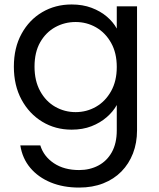

<svg xmlns="http://www.w3.org/2000/svg" viewBox="-20 -577 716 867"><path d="M303.4 -556.8Q353.3 -556.8 393.3 -541.8Q433.4 -526.7 462.2 -502.2Q491.1 -477.6 507.3 -448V-548.3H598.8V11.7Q598.8 68.2 580.5 115.6Q562.1 163 528.2 197.5Q494.4 232 446.1 251Q397.8 270 337.2 270Q265.6 270 209.1 246.8Q152.6 223.5 116.8 181Q81 138.5 71.8 79.7H162.1Q177.3 129.3 223.4 160.1Q269.6 190.9 337.2 190.9Q385.6 190.9 424.1 170.5Q462.7 150.2 485 110.2Q507.3 70.1 507.3 11.7V-102.8Q491.1 -73.2 461.8 -47.8Q432.6 -22.4 392.9 -6.9Q353.3 8.5 303.4 8.5Q229.9 8.5 170.9 -27.3Q111.9 -63 77.3 -126.9Q42.6 -190.8 42.6 -276Q42.6 -361.3 77.3 -424.4Q111.9 -487.6 170.9 -522.2Q229.9 -556.8 303.4 -556.8ZM507.3 -274.5Q507.3 -338.2 481.5 -383.8Q455.7 -429.5 413.5 -453.6Q371.3 -477.6 321.5 -477.6Q271.7 -477.6 229.2 -454.2Q186.8 -430.7 161.4 -386Q135.9 -341.2 135.9 -276Q135.9 -211.9 161.4 -165.5Q186.8 -119.1 229.2 -94.9Q271.7 -70.7 321.5 -70.7Q371.3 -70.7 413.5 -94.9Q455.7 -119.1 481.5 -165Q507.3 -210.9 507.3 -274.5Z"/></svg>

Font: Poppins Variable
Style: Regular
Weight: 100
Designer: Jonny Pinhorn
Foundry: Indian Type Foundry
Version: Version 6.000